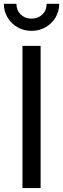

<svg xmlns="http://www.w3.org/2000/svg" viewBox="-27 -962 323 982"><path d="M180.7 -727.5V0H87.9V-727.5ZM134.3 -804.2Q94.7 -804.2 62.7 -822.5Q30.8 -840.8 11.7 -872.3Q-7.3 -903.8 -7.3 -942.4H57.1Q57.1 -909.2 78.9 -887.9Q100.6 -866.7 134.3 -866.7Q168 -866.7 189.7 -887.9Q211.4 -909.2 211.4 -942.4H275.9Q275.9 -903.8 257.1 -872.6Q238.3 -841.3 206.3 -822.8Q174.3 -804.2 134.3 -804.2Z"/></svg>

Font: Adwaita Sans
Style: Regular
Weight: 400
Designer: Rasmus Andersson
Foundry: rsms
Version: Version 4.001;git-9221beed3